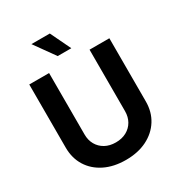

<svg xmlns="http://www.w3.org/2000/svg" viewBox="-218 -1091 1160 1246"><g transform="rotate(-30 361.5 -468.0)"><path d="M361.3 10.7Q271 10.7 203.4 -22.7Q135.7 -56.2 98.6 -116Q61.5 -175.8 61.5 -254.4V-727.5H210V-267.1Q210 -224.1 228.8 -191.2Q247.6 -158.2 281.5 -139.4Q315.4 -120.6 361.3 -120.6Q407.2 -120.6 441.4 -139.4Q475.6 -158.2 494.4 -191.2Q513.2 -224.1 513.2 -267.1V-727.5H661.6V-254.4Q661.6 -175.8 624 -116Q586.4 -56.2 519 -22.7Q451.7 10.7 361.3 10.7ZM313.5 -794.9 204.6 -947.3H342.3L415.5 -794.9Z"/></g></svg>

Font: Inter 20pt
Style: Bold
Weight: 700
Version: Version 4.001;git-66647c0bb